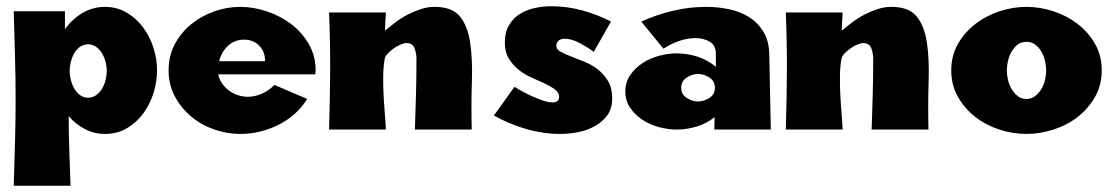

<svg xmlns="http://www.w3.org/2000/svg" viewBox="-20 -415 3570 615"><path d="M24 180Q26 111 28 43Q30 -25 30 -94Q30 -166 28 -236.5Q26 -307 24 -379H188V-321Q210 -353 243.5 -373Q277 -393 316 -393Q355 -393 386 -374.5Q417 -356 438.5 -327Q460 -298 471.5 -262Q483 -226 483 -190Q483 -154 472 -118Q461 -82 439.5 -52.5Q418 -23 387 -4.5Q356 14 316 14Q282 14 252 -1.5Q222 -17 200 -43Q200 14 202 69Q204 124 206 180ZM262 -102Q277 -102 288.5 -110.5Q300 -119 307.5 -132Q315 -145 318.5 -160Q322 -175 322 -188Q322 -201 318.5 -215.5Q315 -230 307.5 -243Q300 -256 288.5 -264.5Q277 -273 262 -273Q247 -273 235.5 -264.5Q224 -256 217 -243Q210 -230 206.5 -215Q203 -200 203 -188Q203 -176 206.5 -161Q210 -146 217 -133Q224 -120 235.5 -111Q247 -102 262 -102Z M679 -177Q682 -161 691.5 -147.5Q701 -134 714 -124.5Q727 -115 742.5 -110Q758 -105 774 -105Q797 -105 820 -115.5Q843 -126 859 -143L964 -98Q930 -44 871.5 -15Q813 14 750 14Q707 14 665.5 -0.5Q624 -15 592 -42Q560 -69 540 -106.5Q520 -144 520 -190Q520 -236 540 -273.5Q560 -311 592.5 -337.5Q625 -364 666 -378.5Q707 -393 750 -393Q792 -393 835 -378.5Q878 -364 912.5 -338Q947 -312 969 -274Q991 -236 991 -190L990 -177ZM829 -219V-221Q829 -250 810 -269Q791 -288 762 -288Q731 -288 710 -268Q689 -248 682 -219Z M1309 0Q1311 -57 1312.5 -113.5Q1314 -170 1314 -227Q1314 -243 1308 -260Q1302 -277 1282 -277Q1274 -277 1262.5 -272Q1251 -267 1240.5 -259.5Q1230 -252 1221.5 -243Q1213 -234 1212 -225Q1208 -202 1207.5 -173Q1207 -144 1208.5 -113.5Q1210 -83 1212.5 -53.5Q1215 -24 1216 0H1034Q1037 -94 1037.5 -187.5Q1038 -281 1034 -375H1216L1213 -317Q1229 -330 1247.5 -344Q1266 -358 1286.5 -368.5Q1307 -379 1328.5 -386Q1350 -393 1372 -393Q1428 -393 1453 -362.5Q1478 -332 1486 -278.5Q1494 -225 1491.5 -153.5Q1489 -82 1491 0Z M1762 -268Q1762 -257 1775.5 -249.5Q1789 -242 1808.5 -234.5Q1828 -227 1851.5 -217.5Q1875 -208 1894.5 -193Q1914 -178 1927.5 -155.5Q1941 -133 1941 -100Q1941 -67 1925 -45.5Q1909 -24 1884.5 -10.5Q1860 3 1831 8.5Q1802 14 1775 14Q1719 14 1664.5 -2Q1610 -18 1562 -45L1628 -137Q1639 -130 1654.5 -121.5Q1670 -113 1687 -105.5Q1704 -98 1720.5 -92.5Q1737 -87 1750 -87Q1759 -87 1765 -91Q1771 -95 1771 -105Q1771 -118 1758 -128Q1745 -138 1726 -147Q1707 -156 1684 -166Q1661 -176 1642 -191Q1623 -206 1610 -227Q1597 -248 1597 -279Q1597 -311 1610 -333.5Q1623 -356 1644 -369.5Q1665 -383 1691.5 -389Q1718 -395 1746 -395Q1796 -395 1844 -382Q1892 -369 1937 -346L1882 -249Q1863 -263 1837 -277Q1811 -291 1788 -291Q1777 -291 1769.5 -285Q1762 -279 1762 -268Z M2216 -178Q2197 -178 2179.5 -166.5Q2162 -155 2162 -134Q2162 -113 2179.5 -101.5Q2197 -90 2216 -90Q2235 -90 2252.5 -101.5Q2270 -113 2270 -134Q2270 -155 2252.5 -166.5Q2235 -178 2216 -178ZM2268 0 2269 -40Q2243 -19 2211 -9.5Q2179 0 2147 0Q2121 0 2092 -7.5Q2063 -15 2039 -30.5Q2015 -46 1999 -69Q1983 -92 1983 -122Q1983 -152 1999 -175Q2015 -198 2039 -213.5Q2063 -229 2092 -236.5Q2121 -244 2147 -244Q2181 -244 2214 -233.5Q2247 -223 2273 -201V-243Q2273 -270 2253 -281.5Q2233 -293 2209 -293Q2181 -293 2154.5 -283.5Q2128 -274 2105 -259L2034 -346Q2083 -368 2135.5 -380.5Q2188 -393 2242 -393Q2279 -393 2315 -385.5Q2351 -378 2379 -360.5Q2407 -343 2425 -314Q2443 -285 2444 -243L2449 0Z M2772 0Q2774 -57 2775.5 -113.5Q2777 -170 2777 -227Q2777 -243 2771 -260Q2765 -277 2745 -277Q2737 -277 2725.5 -272Q2714 -267 2703.5 -259.5Q2693 -252 2684.5 -243Q2676 -234 2675 -225Q2671 -202 2670.5 -173Q2670 -144 2671.5 -113.5Q2673 -83 2675.5 -53.5Q2678 -24 2679 0H2497Q2500 -94 2500.5 -187.5Q2501 -281 2497 -375H2679L2676 -317Q2692 -330 2710.5 -344Q2729 -358 2749.5 -368.5Q2770 -379 2791.5 -386Q2813 -393 2835 -393Q2891 -393 2916 -362.5Q2941 -332 2949 -278.5Q2957 -225 2954.5 -153.5Q2952 -82 2954 0Z M3268 -393Q3311 -393 3354 -379Q3397 -365 3431.5 -338.5Q3466 -312 3487.5 -274.5Q3509 -237 3509 -190Q3509 -142 3487.5 -104.5Q3466 -67 3432 -40.5Q3398 -14 3354.5 0Q3311 14 3268 14Q3224 14 3181 0Q3138 -14 3104 -40.5Q3070 -67 3048.5 -104.5Q3027 -142 3027 -190Q3027 -237 3048.5 -274.5Q3070 -312 3104.5 -338.5Q3139 -365 3182 -379Q3225 -393 3268 -393ZM3268 -281Q3251 -281 3239.5 -272Q3228 -263 3220 -249Q3212 -235 3208.5 -219Q3205 -203 3205 -190Q3205 -176 3208.5 -160Q3212 -144 3220 -130.5Q3228 -117 3239.5 -107.5Q3251 -98 3268 -98Q3284 -98 3296 -107.5Q3308 -117 3316 -130.5Q3324 -144 3327.5 -160Q3331 -176 3331 -190Q3331 -203 3327.5 -219Q3324 -235 3316 -249Q3308 -263 3296 -272Q3284 -281 3268 -281Z"/></svg>

Font: CAT Rhythmus
Style: Regular
Weight: 400
Designer: Peter Wiegel nach alter Vorlage
Foundry: Peter Wiegel
Version: 1.000